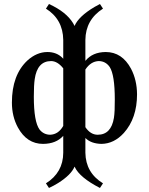

<svg xmlns="http://www.w3.org/2000/svg" viewBox="-20 -702 738 953"><path d="M229 -33.2Q270 -34.7 293.9 -77.1V-362.8Q265.6 -398.4 233.9 -398.9Q165 -398.9 152.3 -309.1Q147.9 -278.8 147.9 -222.2Q147.9 -97.7 176.3 -59.1Q196.3 -33.7 229 -33.2ZM470.2 -398.9Q430.7 -397.5 403.8 -356.9V-70.8Q429.2 -33.2 464.8 -33.2Q531.7 -33.2 545.4 -116.7Q550.3 -147 549.8 -208Q549.8 -330.6 524.4 -369.6Q504.4 -398.4 470.2 -398.9ZM403.8 56.2Q405.3 155.3 491.2 208L476.1 231Q375.5 179.2 351.1 127Q350.6 125.5 350.1 125Q333.5 165.5 268.6 206.5Q246.6 220.2 223.1 231L208 208Q293.5 154.3 293.9 56.2V-27.8Q258.8 11.7 193.8 12.2Q113.3 12.2 68.8 -69.3Q39.1 -124 39.1 -192.9Q39.1 -330.1 116.2 -401.9Q162.1 -443.4 214.8 -443.8Q261.7 -443.8 290.5 -414.1Q292.5 -411.6 293.9 -410.2V-503.9Q292.5 -606 208 -659.2L223.1 -682.1Q308.6 -643.1 342.8 -586.9Q347.2 -579.1 350.1 -573.2Q370.1 -620.6 449.2 -667.5Q462.4 -675.3 476.1 -682.1L491.2 -659.2Q404.8 -604 403.8 -503.9V-399.9Q439 -443.4 504.9 -443.8Q585.9 -443.8 630.4 -360.8Q659.7 -304.7 660.2 -233.9Q660.2 -115.2 594.7 -42Q546.4 11.2 483.9 12.2Q431.6 11.2 403.8 -17.1Z"/></svg>

Font: Linux Libertine O
Style: Semibold
Weight: 700
Designer: Philipp H. Poll
Foundry: Philipp H. Poll
Version: Version 5.0.0